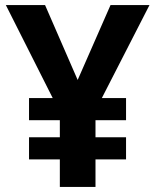

<svg xmlns="http://www.w3.org/2000/svg" viewBox="-20 -734 612 754"><path d="M285 -420 157 -714H3L187 -349H94V-262H215V-195H94V-108H215V0H355V-108H475V-195H355V-262H475V-349H380L567 -714H414Z"/></svg>

Font: Noto Sans Gujarati
Style: Bold
Weight: 700
Designer: Jelle Bosma - Monotype Design Team, Universal Thirst
Foundry: Monotype Imaging Inc.
Version: Version 2.106